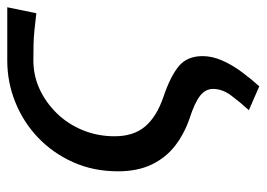

<svg xmlns="http://www.w3.org/2000/svg" viewBox="-120 -408 716 515"><g transform="rotate(-90 237.5 -151.0)"><path d="M263 187 199 159Q220 136 238 112Q256 88 256 63Q256 43 238 28.5Q220 14 177 0Q136 -14 104 -38.5Q72 -63 53.5 -101Q35 -139 35 -192Q35 -258 59.5 -312.5Q84 -367 125.5 -406.5Q167 -446 220.5 -467.5Q274 -489 332 -489H475L459 -411Q434 -414 414.5 -416Q395 -418 376.5 -418.5Q358 -419 333 -419Q292 -419 256 -402.5Q220 -386 191 -356.5Q162 -327 145.5 -287Q129 -247 129 -201Q129 -150 155.5 -119Q182 -88 235 -70Q291 -51 317.5 -28.5Q344 -6 344 35Q344 61 332 88Q320 115 301 140.5Q282 166 263 187Z"/></g></svg>

Font: Source Sans 3 Medium
Style: Italic
Weight: 500
Italic angle: -11°
Designer: Paul D. Hunt
Foundry: Adobe
Version: Version 3.052;hotconv 1.1.0;makeotfexe 2.6.0